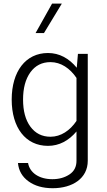

<svg xmlns="http://www.w3.org/2000/svg" viewBox="-20 -792 582 1049"><path d="M174.3 -611.3H220.2L317.9 -772.5H264.6ZM43.9 -248C43.9 -94.7 119.6 4.9 242.2 4.9C303.2 4.9 355.5 -23.4 397.9 -73.7V86.4C397.9 119.1 385.3 144 359.4 161.1C333.5 178.2 302.7 187 266.1 187C193.4 187 142.6 151.9 133.3 98.6H78.1C82 140.1 101.1 173.8 135.7 198.7C169.9 223.6 213.9 236.3 268.1 236.3C376 236.3 459.5 182.6 459.5 86.4V-497.6H405.8L399.4 -421.9C356.9 -473.1 304.7 -502.4 242.2 -502.4C120.1 -502.4 43.9 -401.9 43.9 -248ZM106 -248C106 -310.1 119.1 -359.4 146 -397C172.9 -434.1 209.5 -452.6 255.9 -452.6C312.5 -452.6 362.3 -418.9 397.9 -366.2V-131.3C362.3 -78.6 312.5 -44.9 255.9 -44.9C209.5 -44.9 172.9 -63.5 146 -100.1C119.1 -136.7 106 -186 106 -248Z"/></svg>

Font: Estedad Light
Style: Regular
Weight: 300
Designer: Amin Abedi
Version: Version 7.3